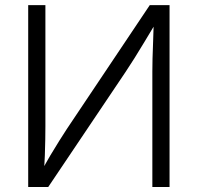

<svg xmlns="http://www.w3.org/2000/svg" viewBox="-20 -748 791 768"><path d="M658.2 0H589.4V-461.4Q589.4 -482.4 590.1 -513.4Q590.8 -544.4 592.5 -583.5Q594.2 -622.6 595.2 -667.5L608.4 -664.6Q579.6 -616.7 557.9 -580.6Q536.1 -544.4 518.1 -515.6Q500 -486.8 482.4 -460.4L172.9 0H92.8V-727.5H161.6V-243.2Q161.6 -220.7 161.1 -190.9Q160.6 -161.1 159.4 -127.4Q158.2 -93.8 155.3 -59.1L144.5 -61Q163.1 -95.2 181.6 -126.7Q200.2 -158.2 217.3 -185.1Q234.4 -211.9 247.6 -232.4L579.1 -727.5H658.2Z"/></svg>

Font: Inter 17pt Light
Style: Regular
Weight: 300
Version: Version 4.001;git-66647c0bb